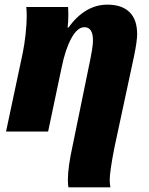

<svg xmlns="http://www.w3.org/2000/svg" viewBox="-20 -566 643 826"><path d="M272 207Q272 153 293 58L369 -313Q372 -326 376 -351.5Q380 -377 380 -392Q380 -449 343 -449Q313 -449 287 -401.5Q261 -354 245 -275L187 0H6L78 -339Q85 -373 90 -418Q95 -463 95 -499Q95 -516 93 -536H273L274 -505Q274 -474 271 -447H274Q346 -546 442 -546Q504 -546 537 -514Q570 -482 570 -419Q570 -390 557 -326L472 70Q452 172 452 209Q452 222 455 240H275Q272 231 272 207Z"/></svg>

Font: Noto Serif NarrowBlack
Style: Italic
Weight: 900
Width: 4
Italic angle: -12°
Designer: Monotype Design Team
Foundry: Monotype Imaging Inc.
Version: Version 1.001